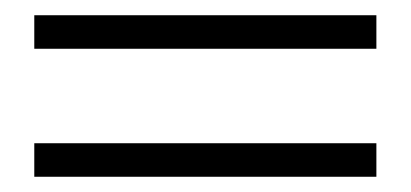

<svg xmlns="http://www.w3.org/2000/svg" viewBox="-20 -395 540 252"><path d="M25 -207H474V-163H25ZM25 -375H474V-331H25Z"/></svg>

Font: Lekton
Style: Regular
Weight: 400
Designer: Paolo Mazzetti, Luciano Perondi, Raffaele Flato, Elena Papassissa, Emilio Macchia, Michela Povoleri, Tobias Seemiller, R
Version: Version 34.000